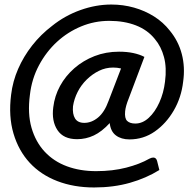

<svg xmlns="http://www.w3.org/2000/svg" viewBox="-20 -707 842 847"><path d="M395 120Q306 120 233 92Q160 64 111 11Q62 -42 39.5 -118Q17 -194 29 -289Q36 -348 60 -403Q84 -458 122 -506.5Q160 -555 210 -593Q266 -638 334.5 -662.5Q403 -687 471 -687Q523 -687 571 -673.5Q619 -660 659.5 -634.5Q700 -609 729 -572Q767 -526 782 -468.5Q797 -411 788 -347Q780 -277 746.5 -219.5Q713 -162 663 -127Q613 -92 551 -92Q515 -92 491.5 -109.5Q468 -127 464 -164Q429 -126 394 -109.5Q359 -93 320 -93Q260 -93 233.5 -133Q207 -173 215 -234Q221 -284 245 -328Q269 -372 308 -406Q347 -440 397 -459.5Q447 -479 505 -479Q540 -479 568 -473Q596 -467 617 -456L548 -273Q541 -256 537 -241.5Q533 -227 532 -216Q529 -185 541 -173.5Q553 -162 577 -162Q609 -162 636.5 -187.5Q664 -213 683 -255Q702 -297 708 -347Q716 -408 703.5 -455Q691 -502 663 -535Q631 -575 579.5 -595Q528 -615 462 -615Q397 -615 338 -590.5Q279 -566 232 -523Q184 -479 152 -419Q120 -359 112 -289Q101 -206 119 -143.5Q137 -81 177 -38Q217 5 275 26.5Q333 48 404 48Q477 48 537 32.5Q597 17 639 -7Q649 -12 656 -12Q669 -12 673 3L683 43Q625 79 553 99.5Q481 120 395 120ZM352 -165Q384 -165 412.5 -188.5Q441 -212 459 -262L514 -405Q506 -407 497 -408Q488 -409 479 -409Q446 -409 416.5 -394.5Q387 -380 362.5 -356Q338 -332 322.5 -301.5Q307 -271 302 -238Q299 -204 311 -184.5Q323 -165 352 -165Z"/></svg>

Font: Aleo SemiBold
Style: Italic
Weight: 600
Italic angle: -7°
Designer: Alessio Laiso
Foundry: Alessio Laiso
Version: Version 2.001;gftools[0.9.29]